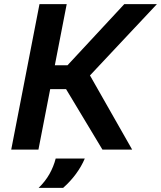

<svg xmlns="http://www.w3.org/2000/svg" viewBox="-20 -720 775 924"><path d="M473 0 298 -291H158L203 -406H305L578 -700H735L413 -357L616 0ZM34 0 170 -700H301L165 0ZM166 184Q198 153 218 117.5Q238 82 248 43H388Q372 81 345.5 117Q319 153 284 184Z"/></svg>

Font: REM Medium
Style: Italic
Weight: 500
Italic angle: -11°
Designer: Octavio Pardo
Foundry: Ashler Design
Version: Version 1.005;gftools[0.9.28]